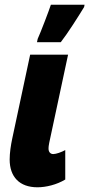

<svg xmlns="http://www.w3.org/2000/svg" viewBox="-20 -785 379 815"><path d="M137 -606H238C267 -643 312 -714 337 -755L339 -765H196C188 -740 152 -646 140 -620ZM139 10C175 10 221 -1 257 -23V-148C241 -139 218 -131 206 -131C193 -131 186 -141 186 -154C186 -165 188 -172 189 -179L269 -553H108L32 -197C26 -169 21 -136 21 -108C21 -34 63 10 139 10Z"/></svg>

Font: Noto Sans UI Condensed Black
Style: Italic
Weight: 900
Width: 3
Italic angle: -192°
Designer: Monotype Design Team
Foundry: Monotype Imaging Inc.
Version: Version 1.901